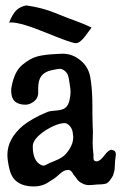

<svg xmlns="http://www.w3.org/2000/svg" viewBox="-20 -670 447 695"><path d="M12.7 -587.9Q26.4 -621.1 40 -633.8Q54.7 -646.5 75.2 -650.4Q131.8 -642.6 179.7 -623Q227.5 -603.5 252.9 -594.7Q278.3 -585.9 311.5 -570.3L289.1 -540Q269.5 -513.7 254.4 -513.7Q239.3 -513.7 147.5 -551.3Q55.7 -588.9 19.5 -588.9Q15.6 -588.9 12.7 -587.9ZM349.6 -2.9 330.1 -2Q312.5 0 301.3 0Q290 0 279.3 -5.4Q268.6 -10.7 264.6 -14.6Q260.7 -18.6 256.8 -24.4Q252.9 -30.3 249.5 -33.7Q246.1 -37.1 243.2 -43Q236.3 -54.7 228.5 -54.7H224.6Q211.9 -54.7 195.8 -40Q179.7 -25.4 173.8 -22Q168 -18.6 160.2 -13.7Q135.7 4.9 101.6 4.9Q67.4 4.9 44.9 -9.8Q22.5 -24.4 14.6 -56.2Q6.8 -87.9 6.8 -109.4Q6.8 -167 62.5 -214.8Q96.7 -242.2 151.4 -264.6Q161.1 -268.6 184.1 -270Q207 -271.5 217.3 -280.3Q227.5 -289.1 231.4 -306.6Q235.4 -324.2 235.4 -335.9Q235.4 -347.7 233.4 -358.4Q231.4 -369.1 230.5 -377Q229.5 -384.8 228.5 -388.7Q227.5 -392.6 225.6 -398.4Q221.7 -408.2 212.9 -414.6Q204.1 -420.9 196.8 -420.9Q189.5 -420.9 165.5 -415.5Q141.6 -410.2 129.9 -395Q118.2 -379.9 118.2 -349.6V-331.1Q117.2 -313.5 102.1 -302.2Q86.9 -291 72.3 -291Q20.5 -291 20.5 -340.8Q20.5 -349.6 21.5 -353.5Q31.2 -410.2 60.1 -434.6Q88.9 -459 115.2 -465.8Q141.6 -472.7 185.5 -474.6L206.1 -475.6Q237.3 -475.6 262.7 -458Q298.8 -433.6 306.6 -391.6Q314.5 -349.6 314.5 -283.2V-257.8L315.4 -214.8L316.4 -193.4L315.4 -153.3Q315.4 -134.8 318.4 -109.4V-96.7Q318.4 -85.9 330.1 -85.9Q341.8 -85.9 357.4 -106.9Q373 -127.9 383.8 -127.9Q384.8 -127.9 392.1 -125Q399.4 -122.1 399.4 -110.4L396.5 -86.9L395.5 -67.4Q395.5 -56.6 394 -52.2Q392.6 -47.9 391.6 -43Q390.6 -38.1 389.2 -34.7Q387.7 -31.2 384.8 -27.3Q372.1 -6.8 362.3 -4.9Q352.5 -2.9 349.6 -2.9ZM245.1 -173.8 244.1 -183.6Q242.2 -210.9 221.7 -222.7Q213.9 -226.6 193.8 -221.2Q173.8 -215.8 146.5 -199.2Q98.6 -168 98.6 -140.6Q98.6 -85.9 129.9 -72.3Q133.8 -70.3 137.7 -70.3Q141.6 -70.3 151.4 -75.7Q161.1 -81.1 165 -82L178.7 -87.9Q206.1 -98.6 218.8 -113.3Q245.1 -143.6 245.1 -173.8Z"/></svg>

Font: Essays1743
Style: Medium
Weight: 500
Designer: Based on the typeface in a 1743 English translation of the essays of Montaigne.  PostScript/TrueType font designed by Jo
Version: Version 002.100